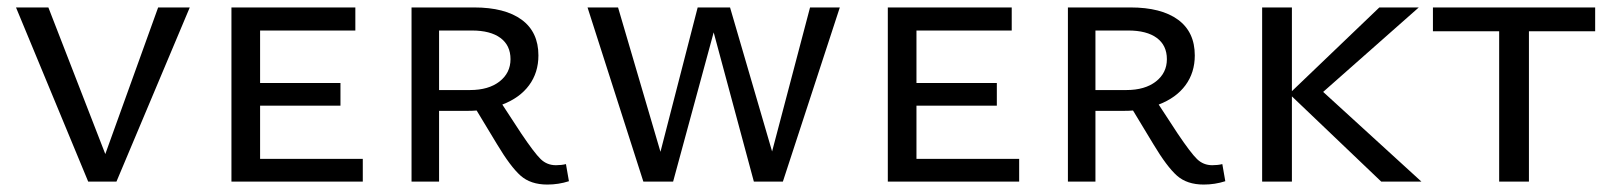

<svg xmlns="http://www.w3.org/2000/svg" viewBox="-20 -488 4331 516"><path d="M490 -468 293 0H217L23 -468H110L263 -74L405 -468Z M955 -61V0H602V-468H935V-406H679V-265H895V-204H679V-61Z M1509 -1Q1481 8 1451 8Q1406 8 1379 -16Q1352 -40 1316 -100L1261 -191Q1251 -190 1230 -190H1160V0H1086V-468H1254Q1337 -468 1382 -435Q1427 -402 1427 -339Q1427 -293 1402 -259Q1377 -225 1330 -207L1381 -129Q1416 -77 1433 -60.5Q1450 -44 1474 -44Q1489 -44 1501 -47ZM1243 -246Q1293 -246 1322.5 -269Q1352 -292 1352 -329Q1352 -366 1325 -386Q1298 -406 1248 -406H1160V-246Z M2237 -468 2084 0H2006L1898 -401L1789 0H1709L1559 -468H1641L1755 -80L1855 -468H1942L2055 -81L2157 -468Z M2719 -61V0H2366V-468H2699V-406H2443V-265H2659V-204H2443V-61Z M3273 -1Q3245 8 3215 8Q3170 8 3143 -16Q3116 -40 3080 -100L3025 -191Q3015 -190 2994 -190H2924V0H2850V-468H3018Q3101 -468 3146 -435Q3191 -402 3191 -339Q3191 -293 3166 -259Q3141 -225 3094 -207L3145 -129Q3180 -77 3197 -60.5Q3214 -44 3238 -44Q3253 -44 3265 -47ZM3007 -246Q3057 -246 3086.5 -269Q3116 -292 3116 -329Q3116 -366 3089 -386Q3062 -406 3012 -406H2924V-246Z M3692 0 3452 -229V0H3372V-468H3452V-243L3687 -468H3793L3536 -241L3800 0Z M4267 -404H4089V0H4009V-404H3831V-468H4267Z"/></svg>

Font: Ysabeau SC Medium
Style: Regular
Weight: 500
Designer: Christian Thalmann (Catharsis Fonts)
Version: Version 0.003